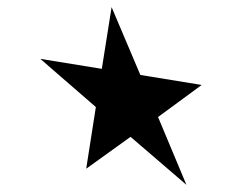

<svg xmlns="http://www.w3.org/2000/svg" viewBox="-20 -663 698 535"><path d="M92.3 -499 247.1 -364.7 220.2 -192.9 343.8 -281.7 499.5 -147.9 420.4 -336.9 542 -426.3 371.1 -454.1 291 -643.1 263.7 -471.2Z"/></svg>

Font: Vazirmatn ExtraBold
Style: Regular
Weight: 800
Designer: Saber Rastikerdar
Foundry: Saber Rastikerdar
Version: Version 33.003